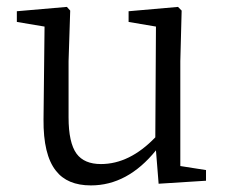

<svg xmlns="http://www.w3.org/2000/svg" viewBox="-20 -529 664 562"><path d="M246.1 13.7Q176.8 13.7 143.6 -29.3Q106.4 -76.2 107.4 -179.7L110.4 -451.2L29.3 -464.8V-496.1L175.8 -508.8L185.5 -498L180.7 -349.6V-185.5Q180.7 -111.3 204.1 -79.1Q226.6 -48.8 275.4 -48.8Q359.4 -48.8 434.6 -127L436.5 -451.2L356.4 -464.8V-496.1L501 -508.8L511.7 -498L507.8 -349.6V-43L583 -31.2V0L444.3 8.8L436.5 -88.9Q353.5 13.7 246.1 13.7Z"/></svg>

Font: Bpmf Zihi Only R
Style: R
Weight: 400
Foundry: But Ko
Version: Version 1.320